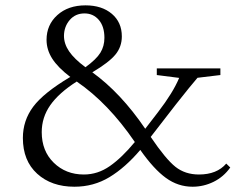

<svg xmlns="http://www.w3.org/2000/svg" viewBox="-20 -690 937 721"><path d="M259.3 11.2Q173.3 11.2 119.6 -37.6Q65.9 -86.4 65.9 -171.9Q65.9 -237.3 104.7 -289.3Q143.6 -341.3 242.7 -400.4L244.1 -400.9Q197.3 -436.5 176 -470Q154.8 -503.4 154.8 -540.5Q154.8 -596.7 195.3 -633.3Q235.8 -669.9 301.3 -669.9Q362.3 -669.9 399.9 -638.2Q437.5 -606.4 437.5 -553.2Q437.5 -514.2 413.3 -484.9Q389.2 -455.6 326.7 -418.5Q433.6 -341.3 525.4 -206.5L573.2 -268.6Q629.9 -342.3 652.8 -397.5L568.8 -408.2V-433.1H807.6V-408.2L721.7 -397.9Q697.8 -370.6 640.1 -297.4L545.9 -175.8Q602.5 -92.3 638.9 -63.5Q675.3 -34.7 727.1 -34.7Q794.4 -34.7 829.6 -75.7L844.7 -61Q819.8 -25.9 782.2 -7.3Q744.6 11.2 703.1 11.2Q648.9 11.2 603.3 -21.7Q557.6 -54.7 506.8 -127Q450.2 -60.5 390.9 -24.7Q331.5 11.2 259.3 11.2ZM220.2 -555.7Q220.2 -525.4 239.5 -497.1Q258.8 -468.8 300.8 -437.5Q341.8 -467.3 356.9 -491.9Q372.1 -516.6 372.1 -547.9Q372.1 -590.8 351.1 -615.2Q330.1 -639.6 297.4 -639.6Q263.2 -639.6 241.9 -615Q220.7 -590.3 220.2 -555.7ZM136.7 -193.8Q136.7 -123 181.9 -78.9Q227.1 -34.7 294.9 -34.7Q347.2 -34.7 392.3 -66.2Q437.5 -97.7 486.3 -156.7Q386.7 -302.7 268.1 -383.8Q200.7 -340.8 168.7 -294.9Q136.7 -249 136.7 -193.8Z"/></svg>

Font: Elstob Light
Style: Regular
Weight: 300
Designer: Peter S. Baker
Version: Version 1.015